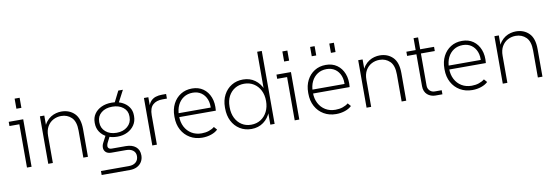

<svg xmlns="http://www.w3.org/2000/svg" viewBox="-63 -1211 5479 1892"><g transform="rotate(-10 2676.0 -265.0)"><path d="M118 0V-454L138 -433H19V-475H164V0ZM116 -589V-690H166V-589Z M331 0V-475H375V-349H362Q374 -387 394.5 -413Q415 -439 440.5 -455Q466 -471 493.5 -478Q521 -485 546 -485Q626 -485 677 -434.5Q728 -384 728 -276V0H682V-270Q682 -361 640.5 -401.5Q599 -442 537 -442Q494 -442 457.5 -422.5Q421 -403 399 -365Q377 -327 377 -271V0Z M830 200V160H1109Q1154 160 1179.5 137.5Q1205 115 1205 76Q1205 41 1179.5 20.5Q1154 0 1109 0H964Q927 0 908.5 -17Q890 -34 888.5 -58.5Q887 -83 899 -107L941 -188L981 -176L943 -102Q937 -90 935 -75Q933 -60 942.5 -49.5Q952 -39 976 -39H1114Q1176 -39 1212.5 -9Q1249 21 1249 77Q1249 113 1232 141Q1215 169 1184.5 184.5Q1154 200 1112 200ZM1067 -454 1136 -591H1182L1110 -454ZM1049 -145Q991 -145 946.5 -167Q902 -189 877 -227Q852 -265 852 -314V-322Q852 -370 877 -406.5Q902 -443 946.5 -464Q991 -485 1049 -485Q1106 -485 1150 -464.5Q1194 -444 1219.5 -408Q1245 -372 1245 -325V-314Q1245 -265 1219.5 -227Q1194 -189 1150 -167Q1106 -145 1049 -145ZM1049 -184Q1115 -184 1157.5 -220.5Q1200 -257 1200 -314V-324Q1200 -378 1157.5 -411.5Q1115 -445 1049 -445Q981 -445 939 -410.5Q897 -376 897 -321V-314Q897 -257 939 -220.5Q981 -184 1049 -184Z M1372 0V-475H1416V-370L1409 -372Q1419 -413 1440 -435.5Q1461 -458 1489.5 -467Q1518 -476 1551 -476H1594V-430H1549Q1488 -430 1453 -398Q1418 -366 1418 -295V0Z M1872 10Q1803 10 1749.5 -21.5Q1696 -53 1666 -108.5Q1636 -164 1636 -236V-246Q1636 -316 1663.5 -369.5Q1691 -423 1740 -454Q1789 -485 1854 -485Q1919 -485 1965 -452.5Q2011 -420 2033.5 -362.5Q2056 -305 2048 -229H1669V-268H2022L2002 -246Q2009 -306 1991.5 -350Q1974 -394 1938.5 -418.5Q1903 -443 1854 -443Q1802 -443 1763.5 -418Q1725 -393 1703.5 -349Q1682 -305 1682 -246V-236Q1682 -177 1706 -131Q1730 -85 1773 -59Q1816 -33 1873 -33Q1912 -33 1945 -44Q1978 -55 2001 -74L2028 -43Q2002 -18 1960.5 -4Q1919 10 1872 10Z M2364 10Q2299 10 2248.5 -21.5Q2198 -53 2170 -108Q2142 -163 2142 -236V-245Q2142 -316 2170.5 -370Q2199 -424 2249 -454.5Q2299 -485 2364 -485Q2432 -485 2482.5 -448.5Q2533 -412 2558 -350L2550 -340V-730H2596V0H2553V-137L2560 -129Q2536 -65 2484.5 -27.5Q2433 10 2364 10ZM2368 -32Q2422 -32 2463.5 -58Q2505 -84 2528.5 -130.5Q2552 -177 2552 -237Q2552 -298 2528.5 -344Q2505 -390 2463.5 -416Q2422 -442 2368 -442Q2315 -442 2274.5 -417Q2234 -392 2211 -348Q2188 -304 2188 -245V-236Q2188 -176 2211 -130Q2234 -84 2274.5 -58Q2315 -32 2368 -32Z M2797 0V-454L2817 -433H2698V-475H2843V0ZM2795 -589V-690H2845V-589Z M3211 10Q3142 10 3088.5 -21.5Q3035 -53 3005 -108.5Q2975 -164 2975 -236V-246Q2975 -316 3002.5 -369.5Q3030 -423 3079 -454Q3128 -485 3193 -485Q3258 -485 3304 -452.5Q3350 -420 3372.5 -362.5Q3395 -305 3387 -229H3008V-268H3361L3341 -246Q3348 -306 3330.5 -350Q3313 -394 3277.5 -418.5Q3242 -443 3193 -443Q3141 -443 3102.5 -418Q3064 -393 3042.5 -349Q3021 -305 3021 -246V-236Q3021 -177 3045 -131Q3069 -85 3112 -59Q3155 -33 3212 -33Q3251 -33 3284 -44Q3317 -55 3340 -74L3367 -43Q3341 -18 3299.5 -4Q3258 10 3211 10ZM3264 -593V-686H3310V-593ZM3072 -593V-686H3117V-593Z M3516 0V-475H3560V-349H3547Q3559 -387 3579.5 -413Q3600 -439 3625.5 -455Q3651 -471 3678.5 -478Q3706 -485 3731 -485Q3811 -485 3862 -434.5Q3913 -384 3913 -276V0H3867V-270Q3867 -361 3825.5 -401.5Q3784 -442 3722 -442Q3679 -442 3642.5 -422.5Q3606 -403 3584 -365Q3562 -327 3562 -271V0Z M4205 0Q4183 0 4162 -7.5Q4141 -15 4125 -29Q4109 -43 4100 -64.5Q4091 -86 4091 -113V-594H4136V-111Q4136 -81 4156 -61Q4176 -41 4206 -41H4275V0ZM3998 -433V-475H4275V-433Z M4574 10Q4505 10 4451.5 -21.5Q4398 -53 4368 -108.5Q4338 -164 4338 -236V-246Q4338 -316 4365.5 -369.5Q4393 -423 4442 -454Q4491 -485 4556 -485Q4621 -485 4667 -452.5Q4713 -420 4735.5 -362.5Q4758 -305 4750 -229H4371V-268H4724L4704 -246Q4711 -306 4693.5 -350Q4676 -394 4640.5 -418.5Q4605 -443 4556 -443Q4504 -443 4465.5 -418Q4427 -393 4405.5 -349Q4384 -305 4384 -246V-236Q4384 -177 4408 -131Q4432 -85 4475 -59Q4518 -33 4575 -33Q4614 -33 4647 -44Q4680 -55 4703 -74L4730 -43Q4704 -18 4662.5 -4Q4621 10 4574 10Z M4879 0V-475H4923V-349H4910Q4922 -387 4942.5 -413Q4963 -439 4988.5 -455Q5014 -471 5041.5 -478Q5069 -485 5094 -485Q5174 -485 5225 -434.5Q5276 -384 5276 -276V0H5230V-270Q5230 -361 5188.5 -401.5Q5147 -442 5085 -442Q5042 -442 5005.5 -422.5Q4969 -403 4947 -365Q4925 -327 4925 -271V0Z"/></g></svg>

Font: SUSE Thin ExtraLight
Style: Regular
Weight: 250
Version: Version 1.000